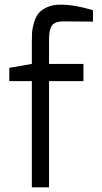

<svg xmlns="http://www.w3.org/2000/svg" viewBox="-20 -806 440 826"><path d="M20 -457V-514L117 -531V-630Q117 -652 118 -667.5Q119 -683 126 -707.5Q133 -732 145 -747.5Q157 -763 181.5 -774.5Q206 -786 240 -786Q302 -786 380 -762V-713L257 -714Q256 -714 254 -714Q232 -714 218.5 -708Q205 -702 199.5 -689Q194 -676 192.5 -664Q191 -652 191 -630V-531H339V-457H191V0H117V-457Z"/></svg>

Font: Mina
Style: Regular
Weight: 400
Version: Version 1.000